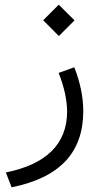

<svg xmlns="http://www.w3.org/2000/svg" viewBox="-20 -536 433 821"><path d="M164.7 -449.4 231.7 -381.9 298.7 -448.9 231.2 -515.9ZM297.7 -248.4 230.7 -224.2C242.3 -195.5 251.4 -166.2 257.9 -137C264 -107.3 267 -81.1 267 -57.9C266 79.6 178.8 166.2 5 201.5L29.7 265C132.5 244.3 209.1 207.1 259.9 153.1C310.8 99.2 336 27.7 336 -60.5C336 -120.4 323.4 -182.9 297.7 -248.4Z"/></svg>

Font: Vazir FD Light
Style: Regular
Weight: 300
Foundry: DejaVu fonts team - Redesigned by Saber Rastikerdar
Version: Version 21.10;October 20, 2019;FontCreator 12.0.0.2547 64-bi